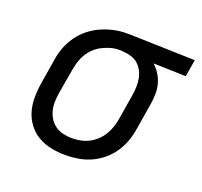

<svg xmlns="http://www.w3.org/2000/svg" viewBox="-101 -652 813 774"><g transform="rotate(20 306.0 -265.0)"><path d="M252 8Q221 8 191 2Q161 -4 135.5 -18.5Q110 -33 92 -56.5Q74 -80 65.5 -108Q57 -136 57 -167.5Q57 -199 62 -230L80 -340Q84 -367 94 -393Q104 -419 120.5 -442.5Q137 -466 160 -484.5Q183 -503 209 -514.5Q235 -526 262 -532Q289 -538 316 -538Q320 -538 324.5 -538Q329 -538 333 -538L612 -530L600 -457L460 -461Q476 -447 487.5 -428.5Q499 -410 504.5 -389.5Q510 -369 509.5 -346Q509 -323 505 -300L487 -190Q483 -163 473.5 -136.5Q464 -110 448 -86Q432 -62 409 -43Q386 -24 360 -12.5Q334 -1 306.5 3.5Q279 8 252 8ZM253 -65Q271 -65 289.5 -68.5Q308 -72 325 -80.5Q342 -89 356.5 -102.5Q371 -116 381 -132.5Q391 -149 397 -166.5Q403 -184 406 -202L424 -312Q427 -330 427.5 -348Q428 -366 425 -383Q422 -400 414 -415Q406 -430 394 -441Q382 -452 365.5 -457.5Q349 -463 331 -464L321 -465Q318 -465 315.5 -465Q313 -465 311 -465Q293 -465 275.5 -460Q258 -455 241 -446.5Q224 -438 210 -425Q196 -412 186 -396Q176 -380 170.5 -362.5Q165 -345 162 -328L143 -218Q140 -199 139.5 -179.5Q139 -160 143.5 -142.5Q148 -125 158 -109.5Q168 -94 182.5 -84Q197 -74 215.5 -69.5Q234 -65 253 -65Z"/></g></svg>

Font: Iosevka Curly Extended
Style: Italic
Weight: 400
Width: 7
Italic angle: -9°
Monospace: yes
Designer: Belleve Invis
Foundry: Belleve Invis
Version: Version 11.1.0; ttfautohint (v1.8.3)